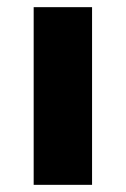

<svg xmlns="http://www.w3.org/2000/svg" viewBox="-20 -516 351 536"><path d="M74 0V-496H237V0Z"/></svg>

Font: Nunito Sans 10pt SemiExpanded ExtraBold
Style: Regular
Weight: 800
Width: 6
Designer: Vernon Adams
Foundry: Vernon Adams
Version: Version 3.101;gftools[0.9.27]